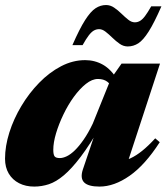

<svg xmlns="http://www.w3.org/2000/svg" viewBox="-22 -708 648 744"><path d="M299 -51 357 -222.5 369 -221.5Q326 -147 290.8 -100.5Q255.5 -54 225.5 -28.8Q195.5 -3.5 167.5 5.8Q139.5 15 110.5 15Q77.5 15 52 2Q26.5 -11 12 -35.2Q-2.5 -59.5 -2.5 -93Q-2.5 -141.5 14.2 -194.5Q31 -247.5 60.8 -297.2Q90.5 -347 129.8 -387.2Q169 -427.5 214.5 -451.2Q260 -475 308 -475Q345.5 -475 377 -457.2Q408.5 -439.5 435.5 -396L414.5 -364Q407.5 -381 393.5 -391.5Q379.5 -402 357.5 -402Q335 -402 311 -383Q287 -364 264.2 -332.8Q241.5 -301.5 223.8 -264.5Q206 -227.5 195.2 -191.5Q184.5 -155.5 184.5 -127.5Q184.5 -109 189.5 -102.2Q194.5 -95.5 210 -95.5Q222 -95.5 236.8 -102.5Q251.5 -109.5 268 -125.5Q284.5 -141.5 302.2 -167Q320 -192.5 337.5 -229L407.5 -402.5L449 -461.5H598L461 -43.5L438.5 -81Q462 -84.5 484 -94.8Q506 -105 529.2 -123.8Q552.5 -142.5 579.5 -172L597 -157Q540 -68.5 480.2 -26.8Q420.5 15 363.5 15Q320 15 304 -1.2Q288 -17.5 299 -51ZM603.5 -683.5Q575.5 -619.5 554.2 -586Q533 -552.5 514 -540.2Q495 -528 473 -528Q456.5 -528 441.8 -538.2Q427 -548.5 413.5 -561.8Q400 -575 387.2 -585Q374.5 -595 362 -595Q351.5 -595 342 -589.8Q332.5 -584.5 322.2 -571.2Q312 -558 298 -533H258.5Q286.5 -597 308 -630.5Q329.5 -664 348.5 -676.2Q367.5 -688.5 389 -688.5Q405.5 -688.5 420.2 -678.5Q435 -668.5 448.5 -655.2Q462 -642 474.8 -631.8Q487.5 -621.5 500.5 -621.5Q511 -621.5 520.2 -626.8Q529.5 -632 539.8 -645.5Q550 -659 564 -683.5Z"/></svg>

Font: Newsreader 36pt ExtraBold
Style: Italic
Weight: 800
Italic angle: -17°
Designer: Hugues Gentile
Foundry: Production Type
Version: Version 1.003